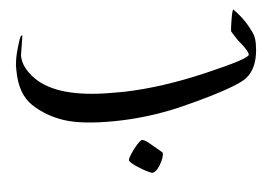

<svg xmlns="http://www.w3.org/2000/svg" viewBox="-40 -275 806 554"><g transform="rotate(-5 363.0 1.5)"><path d="M41 -201Q41 -201 32 -144Q32 -109 66 -75Q127 -14 284 -14H320Q429 -17 558 -47.5Q687 -78 687 -89.5Q687 -101 659 -134Q642 -160 642 -161Q642 -169 646.5 -196Q651 -223 654 -223Q689 -188 707 -144Q710 -130 710 -121Q710 -40 660.5 -14.5Q611 11 473 45Q379 67 284.5 68Q190 69 139 52Q88 35 51.5 0.5Q15 -34 15 -104V-117Q17 -142 26 -171Q35 -202 38 -201Q41 -203 41 -201ZM379 226Q364 221 340 205.5Q316 190 316 183.5Q316 177 335 151Q353 129 358.5 129Q364 129 375 137Q413 168 415 171V174Q415 186 403 206Q391 226 379 226Z"/></g></svg>

Font: AMoshref-Naskh
Style: Naskh
Weight: 500
Version: Version 0.001